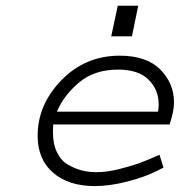

<svg xmlns="http://www.w3.org/2000/svg" viewBox="-20 -626 626 660"><path d="M528.3 -93.8 542 -49.8Q542 -49.8 536.1 -46.9L522.5 -40Q476.6 -16.6 416 -1.5Q355.5 13.7 306.6 13.7Q215.8 13.7 162.6 -32.2Q109.4 -78.1 109.4 -159.2Q109.4 -266.6 191.4 -350.6Q273.4 -434.6 391.6 -434.6Q483.4 -434.6 530.8 -387.2Q578.1 -339.8 578.1 -274.4Q578.1 -244.1 564.5 -203.1L563.5 -198.2H163.1Q162.1 -189.5 162.1 -169.9Q162.1 -129.9 176.3 -101.6Q190.4 -73.2 214.4 -59.6Q238.3 -45.9 261.7 -40Q285.2 -34.2 312.5 -34.2Q347.7 -34.2 390.1 -44.9Q432.6 -55.7 458 -64.9Q483.4 -74.2 528.3 -93.8ZM175.8 -242.2H523.4Q525.4 -255.9 525.4 -268.6Q525.4 -317.4 490.7 -352.1Q456.1 -386.7 385.7 -386.7Q303.7 -386.7 251 -341.8Q198.2 -296.9 175.8 -242.2ZM362.3 -501 384.8 -606.4H455.1L433.6 -501Z"/></svg>

Font: Thabit-Oblique
Style: Oblique
Weight: 500
Designer: Regenerated by Nadim Shaikli
Foundry: MAK Alagha
Version: 0.01